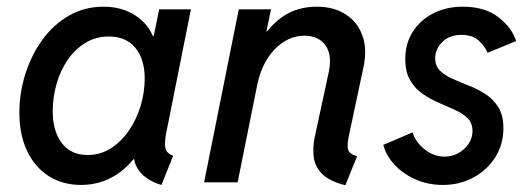

<svg xmlns="http://www.w3.org/2000/svg" viewBox="-20 -547 1586 576"><path d="M223.6 7.8Q167.5 7.8 125.7 -19Q84 -45.9 61 -94.7Q38.1 -143.6 38.1 -208.5Q38.1 -268.6 56.2 -325.4Q74.2 -382.3 107.4 -428Q140.6 -473.6 187 -500.2Q233.4 -526.9 290.5 -526.9Q345.7 -526.9 386.2 -500.5Q426.8 -474.1 442.4 -429.2L402.8 -439H481.4L435.5 -411.1L457.5 -519H552.7L479.5 -152.3Q473.6 -124 475.6 -106Q477.5 -87.9 499.5 -79.6L464.4 7.8Q438 0.5 418.5 -13.9Q398.9 -28.3 389.2 -47.9Q379.4 -67.4 382.8 -89.4L425.8 -69.3H338.4L406.7 -107.9Q373 -49.8 326.2 -21Q279.3 7.8 223.6 7.8ZM242.7 -82Q281.2 -82 312.5 -102.1Q343.8 -122.1 366.7 -155.3Q389.6 -188.5 401.9 -229.5Q414.1 -270.5 414.1 -311.5Q414.1 -369.6 386 -403.6Q357.9 -437.5 306.6 -437.5Q267.6 -437.5 236.3 -418.5Q205.1 -399.4 183.1 -367.4Q161.1 -335.4 149.7 -295.4Q138.2 -255.4 138.2 -212.9Q138.2 -153.3 165.5 -117.7Q192.9 -82 242.7 -82Z M1016.1 8.8Q969.2 -2.9 947.3 -24.4Q925.3 -45.9 921.4 -74.2Q917.5 -102.5 923.8 -133.8L965.8 -328.6Q977.5 -381.8 956.5 -410.9Q935.5 -439.9 894 -439.9Q859.9 -439.9 830.8 -421.1Q801.8 -402.3 781.2 -369.4Q760.7 -336.4 752 -293.9L692.9 0H592.3L696.3 -519H793L779.3 -453.1H796.9L753.9 -411.1Q784.7 -467.3 828.1 -497.1Q871.6 -526.9 930.2 -526.9Q981.4 -526.9 1017.1 -503.9Q1052.7 -481 1067.4 -439.9Q1082 -398.9 1070.3 -345.2L1027.8 -145Q1020 -111.3 1024.4 -97.7Q1028.8 -84 1051.3 -78.6Z M1308.6 7.8Q1263.7 7.8 1226.1 -9Q1188.5 -25.9 1163.3 -53.2Q1138.2 -80.6 1129.9 -112.3L1217.8 -149.9Q1226.1 -121.6 1253.4 -99.4Q1280.8 -77.1 1314 -77.1Q1336.4 -77.1 1355.5 -87.9Q1374.5 -98.6 1386 -116Q1397.5 -133.3 1397.5 -153.8Q1397.5 -177.7 1383.1 -192.1Q1368.7 -206.5 1345.7 -217Q1322.8 -227.5 1296.9 -238.5Q1271 -249.5 1248 -265.4Q1225.1 -281.2 1210.4 -306.2Q1195.8 -331.1 1195.8 -370.1Q1195.8 -417 1218.8 -452.4Q1241.7 -487.8 1280.5 -507.3Q1319.3 -526.9 1368.2 -526.9Q1435.1 -526.9 1475.6 -495.1Q1516.1 -463.4 1528.3 -423.8L1442.9 -388.7Q1435.1 -407.2 1416.5 -424.8Q1397.9 -442.4 1364.3 -442.4Q1328.6 -442.4 1307.1 -421.1Q1285.6 -399.9 1285.6 -372.6Q1285.6 -348.6 1300.5 -334.5Q1315.4 -320.3 1338.6 -310.1Q1361.8 -299.8 1387.9 -289.6Q1414.1 -279.3 1437.3 -264.2Q1460.4 -249 1475.3 -224.9Q1490.2 -200.7 1490.2 -162.1Q1490.2 -113.8 1465.8 -75.2Q1441.4 -36.6 1400.1 -14.4Q1358.9 7.8 1308.6 7.8Z"/></svg>

Font: Reddit Sans Medium
Style: Italic
Weight: 500
Italic angle: -11.25°
Designer: Stephen Hutchings
Version: Version 1.013